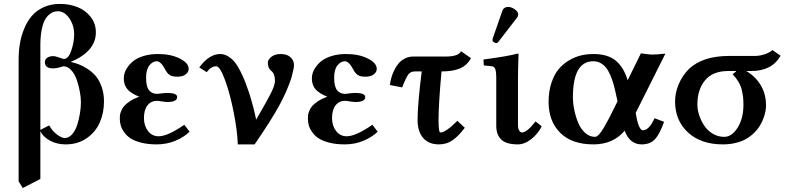

<svg xmlns="http://www.w3.org/2000/svg" viewBox="-20 -718 3990 971"><path d="M184.1 -488.8V-61L229 -84Q243.7 -56.2 267.8 -38.1Q292 -20 307.1 -20Q328.1 -20 345 -39.1Q361.8 -58.1 370.8 -87.4Q379.9 -116.7 384.5 -146Q389.2 -175.3 389.2 -201.2Q389.2 -224.1 384 -253.2Q378.9 -282.2 368.9 -312.3Q358.9 -342.3 340.8 -362.5Q322.8 -382.8 300.8 -382.8Q298.8 -382.8 282 -377.4Q265.1 -372.1 248 -372.1Q207 -372.1 207 -403.8Q207 -418 219 -426Q231 -434.1 248 -434.1Q261.2 -434.1 279.3 -427Q297.4 -419.9 303.2 -419.9Q326.2 -419.9 340.6 -462.6Q355 -505.4 355 -543.9Q355 -589.8 330.6 -625.5Q306.2 -661.1 272.9 -661.1Q261.2 -661.1 250.7 -657.7Q240.2 -654.3 227.5 -643.3Q214.8 -632.3 205.6 -614.5Q196.3 -596.7 190.2 -564.2Q184.1 -531.7 184.1 -488.8ZM74.2 199.2V-416Q74.2 -458 80.6 -496.8Q86.9 -535.6 102.3 -573Q117.7 -610.4 141.1 -637.7Q164.6 -665 200.9 -681.6Q237.3 -698.2 283.2 -698.2Q330.1 -698.2 370.6 -682.6Q411.1 -667 438 -633.3Q464.8 -599.6 464.8 -554.2Q464.8 -458.5 337.9 -404.8Q358.9 -399.9 378.2 -392.8Q397.5 -385.7 421.9 -370.1Q446.3 -354.5 463.9 -334Q481.4 -313.5 493.7 -279.8Q505.9 -246.1 505.9 -205.1Q505.9 -147 484.6 -98.6Q463.4 -50.3 418.5 -19Q373.5 12.2 312 12.2Q268.6 12.2 233.6 -6.3Q198.7 -24.9 184.1 -54.2V187L95.2 232.9Z M708 -121.1Q708 -82 728.5 -55.4Q749 -28.8 782.2 -28.8Q827.6 -28.8 912.1 -86.9L939 -51.8Q909.7 -23.9 866.5 -5.9Q823.2 12.2 772 12.2Q728 12.2 693.8 3.4Q659.7 -5.4 639.9 -18.6Q620.1 -31.7 607.4 -50Q594.7 -68.4 590.3 -84.7Q585.9 -101.1 585.9 -118.2Q585.9 -127.9 586.7 -135.5Q587.4 -143.1 592.8 -156.7Q598.1 -170.4 607.7 -181.6Q617.2 -192.9 637 -206.1Q656.7 -219.2 684.1 -229Q643.1 -245.1 624.5 -266.6Q606 -288.1 606 -321.8Q606 -335.4 610.8 -350.6Q615.7 -365.7 628.4 -382.8Q641.1 -399.9 659.9 -413.3Q678.7 -426.8 709.7 -435.8Q740.7 -444.8 778.8 -444.8Q843.8 -444.8 888.9 -422.1Q934.1 -399.4 934.1 -370.1Q934.1 -355.5 923.3 -345.7Q912.6 -335.9 900.9 -333Q889.2 -330.1 877 -330.1Q851.1 -330.1 838.4 -338.6Q825.7 -347.2 816.9 -363.8L804.7 -384.8Q799.8 -392.6 790.8 -400.4Q781.7 -408.2 772.9 -408.2Q752.4 -408.2 735.6 -387.5Q718.8 -366.7 718.8 -325.2Q718.8 -279.3 733.9 -261.2Q749 -243.2 774.9 -243.2Q778.3 -244.1 783.2 -244.1Q809.6 -248 826.2 -248Q876 -248 876 -227.1Q876 -202.1 825.2 -202.1Q822.8 -202.1 818.1 -202.6Q813.5 -203.1 807.4 -203.9Q801.3 -204.6 797.9 -205.1Q781.2 -208 773.9 -208Q743.2 -208 725.6 -184.8Q708 -161.6 708 -121.1Z M1400.4 -444.8Q1431.6 -444.8 1449.2 -428.5Q1466.8 -412.1 1466.8 -388.2Q1466.8 -372.1 1453.6 -324.2Q1432.1 -257.3 1391.8 -183.6Q1351.6 -109.9 1267.6 12.2H1182.6Q1180.2 -57.6 1161.6 -151.4Q1143.1 -245.1 1117.7 -314Q1092.3 -382.8 1073.7 -382.8Q1047.4 -382.8 1025.4 -353L987.8 -377Q1037.6 -444.8 1093.8 -444.8Q1115.2 -444.8 1134.5 -432.6Q1153.8 -420.4 1168 -402.8Q1182.1 -385.3 1196.5 -356.2Q1210.9 -327.1 1220 -303.7Q1229 -280.3 1240.7 -246.1Q1265.1 -166.5 1275.4 -112.8Q1329.1 -205.1 1349.9 -246.3Q1370.6 -287.6 1370.6 -309.1Q1370.6 -345.2 1351.6 -359.9Q1334.5 -373 1334.5 -400.9Q1334.5 -416 1352.1 -430.4Q1369.6 -444.8 1400.4 -444.8Z M1659.2 -121.1Q1659.2 -82 1679.7 -55.4Q1700.2 -28.8 1733.4 -28.8Q1778.8 -28.8 1863.3 -86.9L1890.1 -51.8Q1860.8 -23.9 1817.6 -5.9Q1774.4 12.2 1723.1 12.2Q1679.2 12.2 1645 3.4Q1610.8 -5.4 1591.1 -18.6Q1571.3 -31.7 1558.6 -50Q1545.9 -68.4 1541.5 -84.7Q1537.1 -101.1 1537.1 -118.2Q1537.1 -127.9 1537.8 -135.5Q1538.6 -143.1 1543.9 -156.7Q1549.3 -170.4 1558.8 -181.6Q1568.4 -192.9 1588.1 -206.1Q1607.9 -219.2 1635.3 -229Q1594.2 -245.1 1575.7 -266.6Q1557.1 -288.1 1557.1 -321.8Q1557.1 -335.4 1562 -350.6Q1566.9 -365.7 1579.6 -382.8Q1592.3 -399.9 1611.1 -413.3Q1629.9 -426.8 1660.9 -435.8Q1691.9 -444.8 1730 -444.8Q1794.9 -444.8 1840.1 -422.1Q1885.3 -399.4 1885.3 -370.1Q1885.3 -355.5 1874.5 -345.7Q1863.8 -335.9 1852.1 -333Q1840.3 -330.1 1828.1 -330.1Q1802.2 -330.1 1789.6 -338.6Q1776.9 -347.2 1768.1 -363.8L1755.9 -384.8Q1751 -392.6 1741.9 -400.4Q1732.9 -408.2 1724.1 -408.2Q1703.6 -408.2 1686.8 -387.5Q1669.9 -366.7 1669.9 -325.2Q1669.9 -279.3 1685.1 -261.2Q1700.2 -243.2 1726.1 -243.2Q1729.5 -244.1 1734.4 -244.1Q1760.7 -248 1777.3 -248Q1827.1 -248 1827.1 -227.1Q1827.1 -202.1 1776.4 -202.1Q1773.9 -202.1 1769.3 -202.6Q1764.6 -203.1 1758.5 -203.9Q1752.4 -204.6 1749 -205.1Q1732.4 -208 1725.1 -208Q1694.3 -208 1676.8 -184.8Q1659.2 -161.6 1659.2 -121.1Z M2069.8 -432.1H2233.9Q2298.8 -432.1 2311.5 -459L2361.8 -423.8Q2341.8 -387.2 2306.4 -372.1Q2271 -356.9 2216.8 -356.9H2212.9Q2197.8 -191.4 2197.8 -108.9Q2197.8 -47.9 2207.5 -47.9Q2233.9 -47.9 2293 -106.9L2330.6 -71.8Q2300.8 -31.7 2270.3 -9.8Q2239.7 12.2 2199.7 12.2Q2148.4 12.2 2120.1 -20.3Q2091.8 -52.7 2091.8 -111.8Q2091.8 -189.9 2112.8 -356.9H2079.6Q2056.6 -356.9 2045.2 -341.8Q2033.7 -326.7 2013.7 -275.9L1951.7 -288.1Q1954.1 -306.2 1959 -324.2Q1963.9 -342.3 1973.4 -362.1Q1982.9 -381.8 1995.6 -397Q2008.3 -412.1 2027.6 -422.1Q2046.9 -432.1 2069.8 -432.1Z M2549.8 -683.1Q2565.9 -683.1 2583.3 -671.1Q2600.6 -659.2 2600.6 -645Q2600.6 -635.7 2595.7 -629.9L2501.5 -507.8Q2495.6 -500 2490.7 -500Q2484.4 -500 2477.5 -504.6Q2470.7 -509.3 2470.7 -514.2Q2470.7 -520 2471.7 -522.9L2521.5 -666Q2524.4 -673.8 2532.5 -678.5Q2540.5 -683.1 2549.8 -683.1ZM2489.7 -320.8Q2489.7 -356 2484.6 -368.9Q2479.5 -381.8 2467.8 -382.8L2426.8 -387.2L2424.8 -417Q2556.2 -434.6 2595.7 -446.8Q2602.5 -446.8 2602.5 -443.8Q2599.6 -371.1 2599.6 -321.3V-83Q2599.6 -67.4 2606 -57.6Q2612.3 -47.9 2619.6 -47.9Q2645 -47.9 2688.5 -104L2719.7 -79.1Q2700.7 -41.5 2667 -14.6Q2633.3 12.2 2598.6 12.2Q2541 12.2 2515.4 -11.7Q2489.7 -35.6 2489.7 -83Z M3103 -206.1 3095.2 -241.2Q3088.9 -272 3082 -295.2Q3075.2 -318.4 3065.4 -340.6Q3055.7 -362.8 3043.9 -377Q3032.2 -391.1 3016.1 -399.7Q3000 -408.2 2980.5 -408.2Q2877.4 -408.2 2877.4 -226.1Q2877.4 -194.8 2884.5 -160.9Q2891.6 -127 2904.5 -96.2Q2917.5 -65.4 2939.7 -45.7Q2961.9 -25.9 2989.3 -25.9Q2998 -25.9 3009.8 -38.3Q3021.5 -50.8 3036.1 -76.4Q3050.8 -102.1 3062 -123.5L3090.3 -180.2ZM2980.5 -444.8Q3054.2 -444.8 3094.5 -410.9Q3134.8 -377 3154.3 -312L3221.2 -448.2Q3263.2 -441.9 3278.3 -441.9Q3297.4 -441.9 3345.2 -446.8L3193.4 -144L3195.3 -146Q3201.7 -103.5 3211.2 -81.3Q3220.7 -59.1 3230.5 -59.1Q3263.2 -59.1 3290 -120.1L3338.4 -102.1Q3315.9 -38.6 3291.7 -13.2Q3267.6 12.2 3225.1 12.2Q3164.6 12.2 3139.2 -57.1Q3080.6 12.2 2981.4 12.2Q2871.6 12.2 2813 -46.6Q2754.4 -105.5 2754.4 -202.1Q2754.4 -255.9 2768.6 -298.6Q2782.7 -341.3 2805.2 -368.2Q2827.6 -395 2857.9 -412.8Q2888.2 -430.7 2918.5 -437.7Q2948.7 -444.8 2980.5 -444.8Z M3642.1 -25.9Q3681.6 -25.9 3710.7 -72.8Q3739.7 -119.6 3739.7 -187Q3739.7 -209 3738.3 -224.4Q3736.8 -239.7 3731.9 -261.2Q3727.1 -282.7 3715.3 -303Q3703.6 -323.2 3685.1 -342.8Q3691.9 -347.7 3697.8 -352.5Q3703.6 -357.4 3703.1 -358.9H3663.1Q3584 -358.9 3545.4 -311.5Q3506.8 -264.2 3506.8 -189Q3506.8 -163.6 3515.9 -135.7Q3524.9 -107.9 3541.3 -83Q3557.6 -58.1 3584.2 -42Q3610.8 -25.9 3642.1 -25.9ZM3463.9 -369.1Q3533.7 -435.1 3668 -435.1H3797.9Q3820.8 -435.1 3845.5 -442.9Q3870.1 -450.7 3886.7 -464.8L3927.7 -436Q3883.8 -358.9 3779.8 -358.9H3753.9Q3800.8 -331.5 3827.4 -286.9Q3854 -242.2 3854 -184.1Q3854 -170.9 3851.1 -155Q3848.1 -139.2 3841.1 -119.9Q3834 -100.6 3823 -82.3Q3812 -64 3794.4 -46.6Q3776.9 -29.3 3755.1 -16.4Q3733.4 -3.4 3702.4 4.4Q3671.4 12.2 3635.7 12.2Q3524.9 12.2 3459.5 -48.1Q3394 -108.4 3394 -205.1Q3394 -249 3412.4 -292.2Q3430.7 -335.4 3463.9 -369.1Z"/></svg>

Font: Linux Libertine G
Style: Semibold
Weight: 600
Designer: Philipp H. Poll
Foundry: Philipp H. Poll
Version: Version 5.1.1